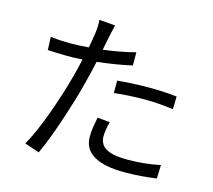

<svg xmlns="http://www.w3.org/2000/svg" viewBox="-115 -935 1230 1110"><g transform="rotate(15 500.0 -379.5)"><path d="M537 -482Q577 -486 624.5 -488.5Q672 -491 720 -491Q764 -491 808.5 -489Q853 -487 893 -482L891 -406Q853 -411 810 -414.5Q767 -418 723 -418Q676 -418 630 -415.5Q584 -413 537 -408ZM558 -239Q544 -188 544 -149Q544 -126 556.5 -104.5Q569 -83 605.5 -69.5Q642 -56 713 -56Q814 -56 908 -76L905 5Q865 11 816 15Q767 19 712 19Q594 19 531 -17.5Q468 -54 468 -128Q468 -157 472.5 -186Q477 -215 483 -246ZM221 -620Q246 -620 273 -621.5Q300 -623 329 -625Q334 -651 338 -674Q342 -697 344 -712Q347 -733 348 -756Q349 -779 347 -795L443 -787Q439 -771 433.5 -746.5Q428 -722 425 -707L410 -633Q459 -639 507.5 -648Q556 -657 602 -669V-590Q553 -579 500 -570.5Q447 -562 394 -556Q380 -489 362 -422Q349 -369 330 -306.5Q311 -244 290 -181Q269 -118 247.5 -61.5Q226 -5 206 36L118 6Q141 -33 164.5 -87Q188 -141 210.5 -203Q233 -265 252.5 -326.5Q272 -388 286 -441Q293 -466 299.5 -493.5Q306 -521 312 -548Q263 -545 220 -545Q187 -545 159 -546.5Q131 -548 104 -549L101 -627Q137 -623 165.5 -621.5Q194 -620 221 -620Z"/></g></svg>

Font: Go Noto Current
Style: Regular
Weight: 400
Designer: Monotype Design Team
Foundry: Monotype Imaging Inc.
Version: Version 2.007; ttfautohint (v1.8) -l 8 -r 50 -G 200 -x 14 -D